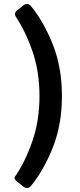

<svg xmlns="http://www.w3.org/2000/svg" viewBox="-20 -798 400 958"><path d="M95 132 63 106Q48 93 54 85Q106 9 141.5 -93.5Q177 -196 177 -319Q177 -440 142.5 -540.5Q108 -641 58 -716Q55 -722 55 -727Q55 -738 63 -744L95 -770Q105 -778 114 -778Q127 -778 135 -767Q200 -687 244.5 -573.5Q289 -460 289 -319Q289 -178 244.5 -64.5Q200 49 135 129Q127 140 114 140Q105 140 95 132Z"/></svg>

Font: Miriam Libre
Style: Bold
Weight: 700
Designer: Michal Sahar
Foundry: Hagilda
Version: Version 1.001